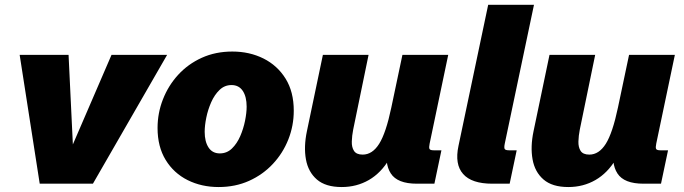

<svg xmlns="http://www.w3.org/2000/svg" viewBox="-20 -752 2801 786"><path d="M142.6 0 60.5 -527.3H260.7L280.3 -119.1H260.3L436.5 -527.3H664.1L360.4 0Z M875 13.7Q805.2 13.7 748.3 -14.6Q691.4 -43 658.2 -97.2Q625 -151.4 625 -228Q625 -289.1 647 -345.2Q668.9 -401.4 709.2 -445.6Q749.5 -489.7 805.9 -515.4Q862.3 -541 931.2 -541Q1001.5 -541 1058.6 -512.5Q1115.7 -483.9 1149.2 -429.9Q1182.6 -376 1182.6 -298.8Q1182.6 -237.3 1160.4 -181.2Q1138.2 -125 1097.2 -81.1Q1056.2 -37.1 999.8 -11.7Q943.4 13.7 875 13.7ZM879.9 -124Q908.7 -124 929.4 -144Q950.2 -164.1 963.4 -194.6Q976.6 -225.1 983.2 -257.8Q989.7 -290.5 989.7 -315.4Q989.7 -356 973.9 -379.9Q958 -403.8 927.7 -403.8Q899.4 -403.8 878.7 -383.8Q857.9 -363.8 844.5 -333.3Q831.1 -302.7 824.5 -270.3Q817.9 -237.8 817.9 -212.4Q817.9 -172.4 833.7 -148.2Q849.6 -124 879.9 -124Z M1378.9 13.7Q1313 13.7 1277.3 -17.1Q1241.7 -47.9 1232.4 -99.6Q1223.1 -151.4 1236.3 -214.4L1301.8 -527.3H1488.8L1425.8 -221.2Q1420.9 -196.3 1420.2 -172.9Q1419.4 -149.4 1429.2 -134.3Q1439 -119.1 1464.8 -119.1Q1504.4 -119.1 1532.2 -163.3Q1560.1 -207.5 1582 -312L1627.4 -527.3H1814.9L1738.8 -164.1Q1735.4 -147.9 1738.3 -142.3Q1741.2 -136.7 1755.4 -136.7H1787.1L1758.3 0H1686.5Q1606.9 0 1579.8 -42Q1552.7 -84 1567.9 -154.8L1574.7 -187L1574.2 -101.6Q1540 -43.9 1490 -15.1Q1439.9 13.7 1378.9 13.7Z M1995.1 0Q1911.1 0 1876 -39.6Q1840.8 -79.1 1856.9 -154.8L1978.5 -732.4H2166L2046.4 -164.1Q2043 -147.5 2046.1 -142.1Q2049.3 -136.7 2064 -136.7H2095.2L2066.4 0Z M2306.6 13.7Q2240.7 13.7 2205.1 -17.1Q2169.4 -47.9 2160.2 -99.6Q2150.9 -151.4 2164.1 -214.4L2229.5 -527.3H2416.5L2353.5 -221.2Q2348.6 -196.3 2347.9 -172.9Q2347.2 -149.4 2356.9 -134.3Q2366.7 -119.1 2392.6 -119.1Q2432.1 -119.1 2460 -163.3Q2487.8 -207.5 2509.8 -312L2555.2 -527.3H2742.7L2666.5 -164.1Q2663.1 -147.9 2666 -142.3Q2668.9 -136.7 2683.1 -136.7H2714.8L2686 0H2614.3Q2534.7 0 2507.6 -42Q2480.5 -84 2495.6 -154.8L2502.4 -187L2502 -101.6Q2467.8 -43.9 2417.7 -15.1Q2367.7 13.7 2306.6 13.7Z"/></svg>

Font: Schibsted Grotesk Black
Style: Italic
Weight: 900
Italic angle: -12°
Designer: Bakken & Baeck AS, Henrik Kongsvoll
Foundry: Schibsted ASA
Version: Version 1.100;gftools[0.9.25]